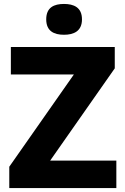

<svg xmlns="http://www.w3.org/2000/svg" viewBox="-20 -1018 634 972"><path d="M304 -998C254 -998 214 -981 214 -920C214 -860 254 -842 304 -842C353 -842 395 -860 395 -920C395 -981 353 -998 304 -998ZM569 -66V-205H234L561 -672V-780H35V-641H354L27 -174V-66Z"/></svg>

Font: Noto Sans Malayalam UI ExtraBold
Style: Regular
Weight: 800
Designer: Jelle Bosma - Monotype Design Team
Foundry: Monotype Imaging Inc.
Version: Version 2.104